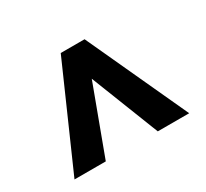

<svg xmlns="http://www.w3.org/2000/svg" viewBox="-99 -834 781 729"><g transform="rotate(-30 291.5 -470.0)"><path d="M234.4 -690.9H338.9L542.5 -249H404.8L287.6 -547.4L176.8 -249H39.6Z"/></g></svg>

Font: Hammersmith One
Style: Regular
Weight: 400
Designer: Nicole Fally
Foundry: Nicole Fally
Version: Version 1.003